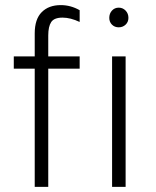

<svg xmlns="http://www.w3.org/2000/svg" viewBox="-20 -732 610 752"><path d="M169 0H116V-463H34V-511H116V-601Q116 -657 143.5 -684.5Q171 -712 218 -712Q257 -712 292 -692V-646Q256 -663 225 -663Q192 -663 180.5 -645.5Q169 -628 169 -593V-511H292V-463H169ZM408 -662Q408 -679 418.5 -690.5Q429 -702 445 -702Q461 -702 472 -690.5Q483 -679 483 -662Q483 -646 472 -635.5Q461 -625 445 -625Q429 -625 418.5 -635.5Q408 -646 408 -662ZM419 -511H472V0H419Z"/></svg>

Font: Overpass ExtraLight
Style: Regular
Weight: 200
Designer: Delve Withrington, Thomas Jockin
Foundry: Delve Fonts
Version: Version 3.000;DELV;Overpass